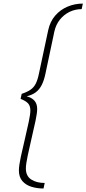

<svg xmlns="http://www.w3.org/2000/svg" viewBox="-20 -819 482 1072"><path d="M436 -768Q400 -768 368.5 -752.8Q337 -737.5 314.5 -709.5Q292 -681.5 283.5 -643L233.5 -406.5Q226 -370.5 213.2 -345Q200.5 -319.5 179.8 -303.8Q159 -288 125.5 -280.5L126 -282.5Q146.5 -277 160.2 -267.5Q174 -258 180.8 -243.8Q187.5 -229.5 187.5 -210Q187.5 -188 178.2 -143.8Q169 -99.5 157 -50Q145 1.5 134.8 49.5Q124.5 97.5 124.5 122Q124.5 163.5 154 183Q183.5 202.5 229.5 202.5L223 233.5Q187 233.5 155.5 223.8Q124 214 104.8 191.8Q85.5 169.5 85.5 132.5Q85.5 106 96.5 55.2Q107.5 4.5 120 -47.5Q131.5 -96 140.5 -138.8Q149.5 -181.5 149.5 -202Q149.5 -227.5 137 -241.5Q124.5 -255.5 95 -267L101 -295Q132.5 -305.5 151 -318.5Q169.5 -331.5 180 -352.8Q190.5 -374 197.5 -408.5L249 -650Q259.5 -699 288.5 -732.2Q317.5 -765.5 357.8 -782.2Q398 -799 442.5 -799Z"/></svg>

Font: Epilogue ExtraLight
Style: Italic
Weight: 250
Italic angle: -12°
Designer: Tyler Finck
Foundry: Etcetera Type Co
Version: Version 2.112